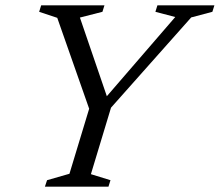

<svg xmlns="http://www.w3.org/2000/svg" viewBox="-20 -696 820 716"><path d="M633.5 -632.5 559.5 -652 567 -676H779.5L772 -652L693 -631L394 -294.5L319 -46.5L392 -24L384.5 0H147.5L155.5 -24L239 -48L312.5 -290.5L193.5 -629.5L126 -652L133.5 -676H369.5L362 -652L278 -630.5L385.5 -316.5L361 -317Z"/></svg>

Font: Newsreader 16pt 16pt
Style: Italic
Weight: 400
Italic angle: -17°
Version: Version 1.003